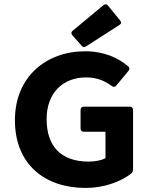

<svg xmlns="http://www.w3.org/2000/svg" viewBox="-20 -880 716 911"><path d="M323.2 -712.9 367.2 -663.1C373 -656.2 379.9 -654.3 388.7 -660.2L546.9 -761.7C555.7 -767.6 556.6 -774.4 549.8 -783.2L492.2 -853.5C486.3 -861.3 478.5 -861.3 470.7 -855.5L325.2 -734.4C317.4 -728.5 316.4 -720.7 323.2 -712.9ZM50.8 -309.6C50.8 -97.7 195.3 11.7 385.7 11.7C475.6 11.7 553.7 -18.6 602.5 -56.6C608.4 -62.5 611.3 -68.4 611.3 -76.2V-358.4C611.3 -368.2 605.5 -374 595.7 -374H377.9C368.2 -374 362.3 -368.2 362.3 -358.4V-270.5C362.3 -260.7 368.2 -254.9 377.9 -254.9H480.5V-129.9C462.9 -119.1 430.7 -113.3 400.4 -113.3C268.6 -113.3 201.2 -186.5 201.2 -315.4C201.2 -438.5 278.3 -512.7 388.7 -512.7C442.4 -512.7 478.5 -495.1 510.7 -471.7C518.6 -465.8 526.4 -466.8 532.2 -474.6L589.8 -543.9C595.7 -551.8 595.7 -559.6 587.9 -565.4C542 -604.5 475.6 -636.7 383.8 -636.7C200.2 -636.7 50.8 -516.6 50.8 -309.6Z"/></svg>

Font: Ed Sans Neue
Style: Bold
Weight: 700
Designer: Stephen Hutchings
Version: Version 1.004;PS 001.004;hotconv 1.0.88;makeotf.lib2.5.64775